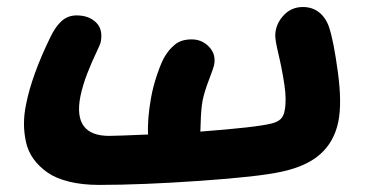

<svg xmlns="http://www.w3.org/2000/svg" viewBox="-20 -539 1042 547"><path d="M262.2 -12.2Q214.4 -12.2 176.8 -21.5Q139.2 -30.8 115.2 -47.6Q91.3 -64.5 75.7 -85.9Q60.1 -107.4 54.2 -133.8Q48.3 -160.2 48.3 -186.5Q48.3 -212.9 54.2 -241.2Q70.3 -323.7 123 -432.1Q138.2 -463.9 156 -479.5Q173.8 -495.1 198.2 -495.1Q232.9 -495.1 253.4 -475.3Q273.9 -455.6 267.1 -419.9Q265.6 -412.6 254.2 -388.9Q242.7 -365.2 229.2 -331.1Q215.8 -296.9 209 -264.2Q187 -151.9 291 -151.9Q312 -151.9 401.9 -155.8Q399.4 -198.2 410.2 -259.8Q416 -293 428.5 -329.1Q440.9 -365.2 451.2 -380.9Q458 -391.1 463.1 -397.2Q468.3 -403.3 477.3 -411.1Q486.3 -418.9 498.5 -422.9Q510.7 -426.8 525.9 -426.8Q555.7 -426.8 575.9 -405.3Q596.2 -383.8 589.8 -353Q588.4 -345.7 575.2 -311.3Q562 -276.9 557.1 -252Q554.7 -238.8 553.5 -223.6Q552.2 -208.5 551.8 -190.7Q551.3 -172.9 550.8 -164.1Q710.9 -176.3 752.9 -187Q771 -191.4 779.5 -199.7Q788.1 -208 791 -224.1Q796.9 -254.4 790 -299.1Q783.2 -343.8 773.4 -384.5Q763.7 -425.3 764.2 -439Q765.1 -470.2 787.4 -494.6Q809.6 -519 842.8 -519Q870.6 -519 889.9 -503.2Q909.2 -487.3 918 -460Q930.7 -421.4 942.6 -333.3Q954.6 -245.1 943.8 -191.9Q932.1 -135.7 893.3 -100.6Q854.5 -65.4 782.2 -49.8Q718.3 -35.6 551 -23.9Q383.8 -12.2 262.2 -12.2Z"/></svg>

Font: Shantell Sans Irregular
Style: Bold Italic
Weight: 700
Italic angle: -11.31°
Designer: Stephen Nixon, Anya Danilova, Shantell Martin
Foundry: Arrow Type
Version: Version 1.006;[9816181b4]